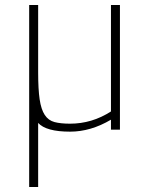

<svg xmlns="http://www.w3.org/2000/svg" viewBox="-20 -520 600 770"><path d="M133 230H97V-500H133V-230Q133 -162 139 -121.5Q145 -81 159.5 -59Q174 -37 198.5 -30.5Q223 -24 261 -24Q349 -24 425 -73V-500H461V0H425V-40Q344 8 261 8Q165 8 133 -27Z"/></svg>

Font: Storia Sans Thin
Style: Regular
Weight: 100
Designer: Accademia di Belle Arti di Urbino and others
Foundry: Accademia di Belle Arti di Urbino and others.
Version: Version 60.001;May 25, 2020;FontCreator 12.0.0.2522 64-bit